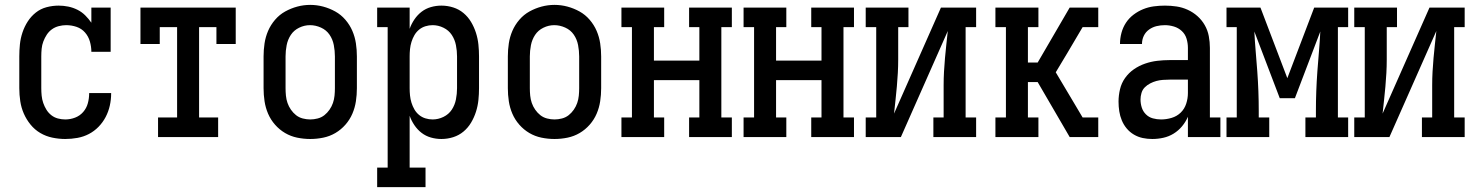

<svg xmlns="http://www.w3.org/2000/svg" viewBox="-20 -561 6040 786"><path d="M247 8Q221 8 194.5 2.5Q168 -3 145 -16.5Q122 -30 105 -51Q88 -72 77.5 -96Q67 -120 63 -146.5Q59 -173 59 -200V-330Q59 -355 61.5 -379.5Q64 -404 72 -428Q80 -452 93.5 -473Q107 -494 126.5 -509.5Q146 -525 170.5 -531.5Q195 -538 220 -538Q240 -538 259.5 -534Q279 -530 297 -521Q315 -512 329 -498Q343 -484 354 -468V-530H433V-349H354Q354 -370 348 -391Q342 -412 328 -428Q314 -444 293.5 -451Q273 -458 251 -458Q236 -458 220.5 -454Q205 -450 192.5 -441Q180 -432 171.5 -419Q163 -406 157.5 -391.5Q152 -377 150.5 -361.5Q149 -346 149 -330V-200Q149 -185 150.5 -169.5Q152 -154 157 -139.5Q162 -125 170 -112Q178 -99 190 -89.5Q202 -80 217 -76Q232 -72 247 -72Q268 -72 287.5 -79.5Q307 -87 320.5 -102.5Q334 -118 339.5 -138Q345 -158 345 -179Q345 -179 345 -179.5Q345 -180 345 -180H435Q435 -179 435 -179Q435 -179 435 -178Q435 -153 429.5 -128.5Q424 -104 412.5 -82Q401 -60 383.5 -42Q366 -24 344 -12.5Q322 -1 297 3.5Q272 8 247 8Z M627 0V-80H705V-450H634V-381H555V-530H945V-381H866V-450H795V-80H873V0Z M1250 8Q1223 8 1196.5 2.5Q1170 -3 1147 -16.5Q1124 -30 1106 -50.5Q1088 -71 1077.5 -95.5Q1067 -120 1063 -146.5Q1059 -173 1059 -200V-330Q1059 -357 1063 -383.5Q1067 -410 1077.5 -434.5Q1088 -459 1106 -480Q1124 -501 1147.5 -514Q1171 -527 1197 -534Q1223 -541 1250 -541Q1277 -541 1303 -534Q1329 -527 1352.5 -514Q1376 -501 1394 -480Q1412 -459 1422.5 -434.5Q1433 -410 1437 -383.5Q1441 -357 1441 -330V-200Q1441 -173 1437 -146.5Q1433 -120 1422.5 -95.5Q1412 -71 1394 -50.5Q1376 -30 1353 -16.5Q1330 -3 1303.5 2.5Q1277 8 1250 8ZM1250 -72Q1265 -72 1280.5 -76Q1296 -80 1308 -89.5Q1320 -99 1329 -112Q1338 -125 1343 -139.5Q1348 -154 1349.5 -169.5Q1351 -185 1351 -200V-330Q1351 -353 1346.5 -376.5Q1342 -400 1329 -419Q1316 -438 1294 -448Q1272 -458 1249 -458Q1226 -458 1204.5 -447.5Q1183 -437 1170.5 -418Q1158 -399 1153.5 -376Q1149 -353 1149 -330V-200Q1149 -185 1150.5 -169.5Q1152 -154 1157 -139.5Q1162 -125 1171 -112Q1180 -99 1192 -89.5Q1204 -80 1219.5 -76Q1235 -72 1250 -72Z M1524 205V125H1567V-450H1524V-530H1657V-443Q1664 -463 1676.5 -481.5Q1689 -500 1706 -513Q1723 -526 1744 -532Q1765 -538 1787 -538Q1812 -538 1835.5 -530.5Q1859 -523 1877.5 -507.5Q1896 -492 1908.5 -471Q1921 -450 1928.5 -426.5Q1936 -403 1938.5 -378.5Q1941 -354 1941 -330V-200Q1941 -176 1938.5 -151.5Q1936 -127 1928.5 -103.5Q1921 -80 1908.5 -59Q1896 -38 1877.5 -22.5Q1859 -7 1835.5 0.5Q1812 8 1787 8Q1765 8 1744 2Q1723 -4 1706 -17Q1689 -30 1676.5 -48.5Q1664 -67 1657 -87V125H1722V205ZM1751 -72Q1774 -72 1795.5 -82.5Q1817 -93 1829.5 -112Q1842 -131 1846.5 -154Q1851 -177 1851 -200V-330Q1851 -353 1846.5 -376Q1842 -399 1829.5 -418Q1817 -437 1795.5 -447.5Q1774 -458 1751 -458Q1736 -458 1721.5 -453.5Q1707 -449 1695.5 -439.5Q1684 -430 1676.5 -417Q1669 -404 1664.5 -389.5Q1660 -375 1658.5 -360Q1657 -345 1657 -330V-200Q1657 -185 1658.5 -170Q1660 -155 1664.5 -140.5Q1669 -126 1676.5 -113Q1684 -100 1695.5 -90.5Q1707 -81 1721.5 -76.5Q1736 -72 1751 -72Z M2250 8Q2223 8 2196.5 2.5Q2170 -3 2147 -16.5Q2124 -30 2106 -50.5Q2088 -71 2077.5 -95.5Q2067 -120 2063 -146.5Q2059 -173 2059 -200V-330Q2059 -357 2063 -383.5Q2067 -410 2077.5 -434.5Q2088 -459 2106 -480Q2124 -501 2147.5 -514Q2171 -527 2197 -534Q2223 -541 2250 -541Q2277 -541 2303 -534Q2329 -527 2352.5 -514Q2376 -501 2394 -480Q2412 -459 2422.5 -434.5Q2433 -410 2437 -383.5Q2441 -357 2441 -330V-200Q2441 -173 2437 -146.5Q2433 -120 2422.5 -95.5Q2412 -71 2394 -50.5Q2376 -30 2353 -16.5Q2330 -3 2303.5 2.5Q2277 8 2250 8ZM2250 -72Q2265 -72 2280.5 -76Q2296 -80 2308 -89.5Q2320 -99 2329 -112Q2338 -125 2343 -139.5Q2348 -154 2349.5 -169.5Q2351 -185 2351 -200V-330Q2351 -353 2346.5 -376.5Q2342 -400 2329 -419Q2316 -438 2294 -448Q2272 -458 2249 -458Q2226 -458 2204.5 -447.5Q2183 -437 2170.5 -418Q2158 -399 2153.5 -376Q2149 -353 2149 -330V-200Q2149 -185 2150.5 -169.5Q2152 -154 2157 -139.5Q2162 -125 2171 -112Q2180 -99 2192 -89.5Q2204 -80 2219.5 -76Q2235 -72 2250 -72Z M2524 0V-80H2567V-450H2524V-530H2699V-450H2657V-313H2843V-450H2801V-530H2976V-450H2933V-80H2976V0H2801V-80H2843V-233H2657V-80H2699V0Z M3024 0V-80H3067V-450H3024V-530H3199V-450H3157V-313H3343V-450H3301V-530H3476V-450H3433V-80H3476V0H3301V-80H3343V-233H3157V-80H3199V0Z M3524 0V-80H3567V-450H3524V-530H3699V-450H3657V-318Q3657 -290 3655.5 -262.5Q3654 -235 3651.5 -207Q3649 -179 3646 -151.5Q3643 -124 3640 -96L3832 -530H3976V-450H3933V-80H3976V0H3801V-80H3843V-212Q3843 -240 3844.5 -267.5Q3846 -295 3848.5 -323Q3851 -351 3854 -378.5Q3857 -406 3860 -434L3668 0Z M4055 0V-80H4098V-450H4055V-530H4231V-450H4188V-305H4228L4359 -530H4433V-485V-530H4476V-450H4412L4350 -345L4302 -265L4377 -139L4412 -80H4476V0H4433V-45V0H4359L4228 -225H4188V-80H4231V0Z M4697 8Q4677 8 4658 4Q4639 0 4622 -10Q4605 -20 4592.5 -35Q4580 -50 4572.5 -68Q4565 -86 4562 -105.5Q4559 -125 4559 -145Q4559 -170 4565 -195.5Q4571 -221 4586 -242Q4601 -263 4622 -277.5Q4643 -292 4667.5 -300.5Q4692 -309 4717.5 -312Q4743 -315 4768 -315H4843V-365Q4843 -384 4837.5 -402.5Q4832 -421 4818 -434Q4804 -447 4785.5 -452.5Q4767 -458 4749 -458Q4731 -458 4714.5 -454Q4698 -450 4684 -440Q4670 -430 4662.5 -414.5Q4655 -399 4655 -381Q4655 -381 4655 -381Q4655 -381 4655 -381H4565Q4565 -381 4565 -381.5Q4565 -382 4565 -382Q4565 -404 4571 -426.5Q4577 -449 4589.5 -468Q4602 -487 4620.5 -501Q4639 -515 4660 -523.5Q4681 -532 4703.5 -535Q4726 -538 4749 -538Q4773 -538 4796.5 -534.5Q4820 -531 4842 -521Q4864 -511 4882 -495Q4900 -479 4912 -458Q4924 -437 4928.5 -413Q4933 -389 4933 -365V-80H4976V0H4843V-83Q4834 -62 4819 -44Q4804 -26 4784.5 -14Q4765 -2 4742.5 3Q4720 8 4697 8ZM4733 -72Q4755 -72 4776.5 -78.5Q4798 -85 4813.5 -100Q4829 -115 4836 -136.5Q4843 -158 4843 -180V-235H4768Q4755 -235 4741 -234Q4727 -233 4714 -229.5Q4701 -226 4688.5 -219.5Q4676 -213 4666.5 -203.5Q4657 -194 4653 -180.5Q4649 -167 4649 -154Q4649 -137 4654 -121Q4659 -105 4671 -93Q4683 -81 4699.5 -76.5Q4716 -72 4733 -72Z M5001 0V-80H5043V-450H5001V-530H5140L5250 -241L5360 -530H5499V-450H5457V-80H5499V0H5324V-80H5367V-106Q5367 -147 5368.5 -187.5Q5370 -228 5373 -269Q5376 -310 5379.5 -350.5Q5383 -391 5385 -432L5281 -159H5219L5115 -432Q5117 -391 5120.5 -350.5Q5124 -310 5127 -269Q5130 -228 5131.5 -187.5Q5133 -147 5133 -106V-80H5176V0Z M5524 0V-80H5567V-450H5524V-530H5699V-450H5657V-318Q5657 -290 5655.5 -262.5Q5654 -235 5651.5 -207Q5649 -179 5646 -151.5Q5643 -124 5640 -96L5832 -530H5976V-450H5933V-80H5976V0H5801V-80H5843V-212Q5843 -240 5844.5 -267.5Q5846 -295 5848.5 -323Q5851 -351 5854 -378.5Q5857 -406 5860 -434L5668 0Z"/></svg>

Font: Iosevka Slab Medium
Style: Regular
Weight: 500
Monospace: yes
Designer: Belleve Invis
Foundry: Belleve Invis
Version: Version 11.1.1; ttfautohint (v1.8.3)